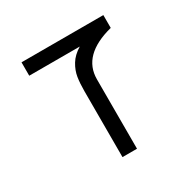

<svg xmlns="http://www.w3.org/2000/svg" viewBox="-139 -746 879 882"><g transform="rotate(-30 300.0 -304.5)"><path d="M351 -538H83V-609H517V-541Q344 -496.5 344 -368V0H267V-350Q267 -391 272 -422.8Q277 -454.5 295.5 -485Q314 -515.5 351 -538Z"/></g></svg>

Font: JuliaMono Light
Style: Regular
Weight: 300
Monospace: yes
Designer: cormullion
Foundry: corm
Version: Version 0.054; ttfautohint (v1.8.4)